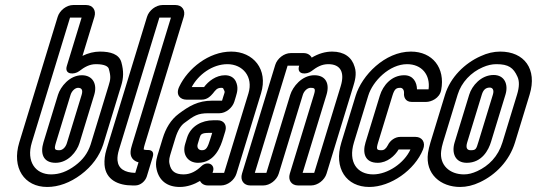

<svg xmlns="http://www.w3.org/2000/svg" viewBox="-20 -712 2134 763"><path d="M182.8 -19C121.8 -19 83.1 -69 106.6 -146L258.3 -642H304.3L245.6 -450C234.6 -414 275.9 -415 294.2 -429C316.4 -446 335.7 -457 361.7 -457C397.7 -457 409.7 -447 412.2 -439C421.4 -407 419.1 -396 411.7 -372L339.9 -137C328.5 -103 309.5 -77 278.5 -54C246.2 -30 215.8 -19 182.8 -19ZM322.6 -692H270.6C244.6 -692 217.1 -671 209.2 -645L56.6 -146C25.8 -45 76.5 31 167.5 31C212.5 31 258.7 14 301.5 -18C345.6 -51 375.1 -92 389.9 -137L461.7 -372C470.9 -402 472.2 -429 462.2 -465C452.9 -497 419 -507 377 -507C354 -507 330.2 -501 307.8 -490L355.2 -645C363.1 -671 348.6 -692 322.6 -692ZM305.3 -413C256.3 -413 220.2 -367 210.4 -335L152.6 -146C139.8 -104 149.9 -65 200.9 -65C250.9 -65 285.6 -110 295.7 -143L354.4 -335C367.3 -377 349.3 -413 305.3 -413ZM290 -363C304 -363 310.5 -355 304.4 -335L245.7 -143C240.5 -126 228.2 -115 216.2 -115C197.2 -115 194.1 -118 202.6 -146L260.4 -335C265.3 -351 279 -363 290 -363Z M659.3 -642 504.9 -137C499.4 -119 494.3 -99 505.4 -83C510.9 -75 521.1 -69 530.5 -67L517.6 -25C474.9 -26 449.8 -42 446.9 -75C445.9 -88 448.2 -102 453.1 -118L613.3 -642ZM564.2 -645 403.1 -118C396.4 -96 394.2 -76 395.4 -57C400.1 3 450.4 25 506.4 25H517.4C538.4 25 557.6 8 563.4 -11L586.9 -88C592.4 -106 585.5 -116 567.5 -116H563.5C555.5 -116 552.1 -118 551.1 -118C551.4 -119 550.9 -124 554.9 -137L710.2 -645C718.1 -671 703.6 -692 677.6 -692H625.6C599.6 -692 572.1 -671 564.2 -645Z M911.2 -308 917.3 -328C923.1 -347 927.9 -366 916.9 -389C909.5 -404 894.3 -413 874.3 -413C838.3 -413 807.9 -389 790.9 -366H741.9C767.9 -415 823.7 -457 883.7 -457C944.7 -457 987.4 -407 967.3 -341L870.6 -25H824.6L826.8 -32C834.7 -58 804.9 -75 779.6 -51C761.1 -33 737.8 -19 709.8 -19C676.8 -19 659.5 -31 653.6 -61C650.2 -76 653.9 -88 660.3 -109L676.8 -163C686.6 -195 699.4 -214 713.5 -224C751 -252 765.1 -262 808.1 -262H852.1C877.1 -262 903.5 -283 911.2 -308ZM806.4 25H858.4C884.4 25 911.8 4 919.7 -22L1017.3 -341C1046.6 -437 986 -507 899 -507C809 -507 726.2 -439 692.5 -368C676.4 -335 696.6 -316 720.6 -316H781.6C803.6 -316 816.9 -330 826.3 -341C835.9 -353 842 -363 859 -363C865 -363 866.7 -362 867.8 -359C875.2 -344 873.7 -349 867.3 -328L862.4 -312H823.4C766.4 -312 730.7 -290 690.5 -260C658.2 -236 638.5 -201 626.8 -163L610.3 -109C604.8 -91 595.5 -67 602.6 -38C612.5 5 643.5 31 694.5 31C723.5 31 751.6 21 774.9 7C779.8 17 790.4 25 806.4 25ZM845.5 -234H827.5C783.5 -234 737.8 -212 723.1 -164L715.8 -140C703.3 -99 725.9 -65 766.9 -65C835.9 -65 858 -134 866.8 -163L875.4 -191C882.7 -215 869.5 -234 845.5 -234ZM812.3 -184H823.3L816.8 -163C804.9 -124 799.2 -115 782.2 -115C769.2 -115 761.2 -125 765.8 -140L773.1 -164C777.4 -178 780.3 -184 812.3 -184Z M1334.1 -370 1228.6 -25H1182.6L1277.4 -335C1291.2 -380 1274.3 -413 1229.3 -413C1179.3 -413 1143.2 -367 1133.4 -335L1038.6 -25H992.6L1122.9 -451H1168.9L1168.6 -450C1157.6 -414 1198.9 -415 1217.2 -429C1239.4 -446 1258.7 -457 1284.7 -457C1333.7 -457 1350.6 -424 1334.1 -370ZM1187.2 -501H1135.2C1109.2 -501 1081.8 -480 1073.8 -454L941.7 -22C933.8 4 948.4 25 974.4 25H1026.4C1052.4 25 1079.8 4 1087.7 -22L1183.4 -335C1188.3 -351 1202 -363 1214 -363C1231 -363 1235.1 -360 1227.4 -335L1131.7 -22C1123.8 4 1138.4 25 1164.4 25H1216.4C1242.4 25 1269.8 4 1277.7 -22L1384.1 -370C1389.6 -388 1398.8 -418 1389.4 -446C1378.3 -485 1347 -507 1300 -507C1273 -507 1245.6 -499 1218.7 -483C1213.7 -493 1202.2 -501 1187.2 -501Z M1586.3 -413C1536.3 -413 1502 -373 1489.5 -332L1432.6 -146C1419.8 -104 1429.9 -65 1480.9 -65C1518.9 -65 1549.4 -93 1564.1 -118H1611.1C1586.6 -64 1520.8 -19 1462.8 -19C1399.8 -19 1362.5 -67 1386.6 -146L1443.5 -332C1461.2 -390 1527.7 -457 1597.7 -457C1655.7 -457 1690.9 -415 1683.1 -357H1637.1C1636.7 -385 1622.3 -413 1586.3 -413ZM1571 -363C1578 -363 1586.1 -357 1585.6 -342C1584 -327 1590.9 -307 1615.9 -307H1673.9C1692.9 -307 1727.1 -321 1733.2 -354C1750.1 -442 1699 -507 1613 -507C1509 -507 1418 -412 1393.5 -332L1336.6 -146C1305.1 -43 1356.5 31 1447.5 31C1532.5 31 1628 -36 1661.1 -118C1672.6 -146 1657.4 -168 1631.4 -168H1570.4C1550.4 -168 1530.1 -154 1521.3 -135C1514 -121 1506.2 -115 1496.2 -115C1477.2 -115 1474.1 -118 1482.6 -146L1539.5 -332C1547.8 -359 1555 -363 1571 -363Z M1798.7 -336C1813.7 -385 1851.9 -425 1899 -445C1917.5 -453 1934.7 -457 1952.7 -457C2000.7 -457 2020.4 -443 2036.4 -407C2044.2 -390 2044.2 -367 2034.7 -336L1976.6 -146C1959.5 -90 1922.2 -53 1876.8 -32C1857 -23 1840.8 -19 1823.8 -19C1766.8 -19 1726.1 -56 1733.2 -112C1734.6 -123 1736.7 -133 1740.6 -146ZM1968 -507C1942 -507 1916.2 -501 1890.5 -489C1826.9 -461 1769.8 -405 1748.7 -336L1690.6 -146C1686.1 -131 1682.8 -117 1680.8 -104C1669.1 -20 1731.5 31 1808.5 31C1833.5 31 1860.4 25 1887.3 12C1949.2 -17 2004 -72 2026.6 -146L2084.7 -336C2115.9 -438 2063 -507 1968 -507ZM1941.6 -414C1891.6 -414 1855.4 -371 1844.7 -336L1786.6 -146C1774.1 -105 1787.9 -65 1834.9 -65C1895.9 -65 1921.8 -117 1931.2 -148L1988.7 -336C2001 -376 1985.6 -414 1941.6 -414ZM1926.3 -364C1936.3 -364 1944.8 -356 1938.7 -336L1881.2 -148C1872.4 -119 1871.2 -115 1850.2 -115C1837.2 -115 1829.6 -123 1836.6 -146L1894.7 -336C1900.5 -355 1910.3 -364 1926.3 -364Z"/></svg>

Font: DIN Rundschrift
Style: EngKontKu
Weight: 400
Width: 3
Version: Version 1.027